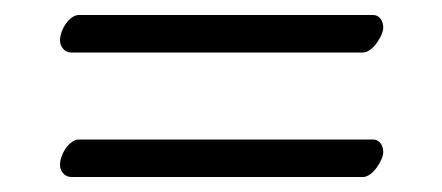

<svg xmlns="http://www.w3.org/2000/svg" viewBox="-20 -379 590 256"><path d="M464 -309C477 -309 491 -332 491 -342C491 -350 487 -359 477 -359H85C73 -359 60 -340 60 -325C60 -317 66 -309 75 -309ZM464 -143C477 -143 491 -166 491 -176C491 -184 487 -193 477 -193H85C73 -193 60 -174 60 -159C60 -151 66 -143 75 -143Z"/></svg>

Font: Libertinus Serif
Style: Regular
Weight: 400
Designer: Philipp H. Poll
Foundry: Khaled Hosny
Version: Version 6.2